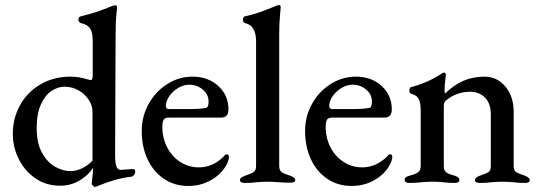

<svg xmlns="http://www.w3.org/2000/svg" viewBox="-20 -725 2148 764"><path d="M345 7Q345 1 347 -15Q350 -35 350 -51V-57Q332 -28 297 -7Q262 14 219 14Q164 14 121.5 -15Q79 -44 55 -91.5Q31 -139 31 -192Q31 -254 59.5 -306Q88 -358 140.5 -389Q193 -420 261 -420Q294 -420 329 -409L342 -406Q345 -406 347 -411.5Q349 -417 349 -427V-560Q349 -597 338 -612.5Q327 -628 302 -633Q298 -634 295 -638Q292 -642 292 -647Q292 -657 301 -660Q361 -674 421 -699Q433 -704 438 -704Q446 -704 446 -696Q446 -693 443 -665.5Q440 -638 440 -584L438 -113Q438 -78 443 -63.5Q448 -49 460 -49L502 -52H507Q513 -52 515.5 -50Q518 -48 518 -42Q518 -35 513 -28.5Q508 -22 503 -22Q442 -15 374 13Q362 19 357 19Q355 19 350 14Q345 9 345 7ZM348 -86V-281Q348 -305 333 -328Q318 -351 292.5 -365.5Q267 -380 237 -380Q211 -380 185.5 -363.5Q160 -347 143 -310Q126 -273 126 -216Q126 -154 148 -115.5Q170 -77 201 -60.5Q232 -44 260 -44Q283 -44 307 -55.5Q331 -67 348 -86Z M544 -204Q544 -262 571.5 -311.5Q599 -361 645.5 -390.5Q692 -420 746 -420Q808 -420 848.5 -383Q889 -346 889 -290Q889 -273 881.5 -265Q874 -257 858 -257H651Q637 -257 631.5 -249Q626 -241 626 -220Q626 -176 645 -139Q664 -102 697.5 -80.5Q731 -59 771 -59Q827 -59 871 -103Q876 -111 882 -111Q891 -111 891 -100Q891 -85 877 -62Q856 -28 816.5 -6.5Q777 15 729 15Q675 15 633 -13Q591 -41 567.5 -90.5Q544 -140 544 -204ZM732 -291Q777 -291 801 -296Q810 -299 810 -321Q810 -349 787 -368.5Q764 -388 732 -388Q711 -388 689 -375Q667 -362 653.5 -342Q640 -322 640 -303Q640 -291 653 -291Z M935 -8Q935 -15 940.5 -18.5Q946 -22 958 -27Q980 -34 989.5 -40.5Q999 -47 999 -65V-560Q999 -624 955 -633Q947 -635 947 -647Q947 -658 954 -660Q997 -669 1035.5 -684.5Q1074 -700 1082 -703Q1088 -705 1091 -705Q1094 -705 1095.5 -702Q1097 -699 1097 -696Q1097 -690 1094 -661.5Q1091 -633 1091 -584V-65Q1091 -47 1101 -40Q1111 -33 1132 -27Q1155 -19 1155 -8Q1155 2 1135 2Q1115 2 1087 0Q1061 -2 1044 -2Q1028 -2 1002 0Q983 3 955 3Q935 3 935 -8Z M1194 -204Q1194 -262 1221.5 -311.5Q1249 -361 1295.5 -390.5Q1342 -420 1396 -420Q1458 -420 1498.5 -383Q1539 -346 1539 -290Q1539 -273 1531.5 -265Q1524 -257 1508 -257H1301Q1287 -257 1281.5 -249Q1276 -241 1276 -220Q1276 -176 1295 -139Q1314 -102 1347.5 -80.5Q1381 -59 1421 -59Q1477 -59 1521 -103Q1526 -111 1532 -111Q1541 -111 1541 -100Q1541 -85 1527 -62Q1506 -28 1466.5 -6.5Q1427 15 1379 15Q1325 15 1283 -13Q1241 -41 1217.5 -90.5Q1194 -140 1194 -204ZM1382 -291Q1427 -291 1451 -296Q1460 -299 1460 -321Q1460 -349 1437 -368.5Q1414 -388 1382 -388Q1361 -388 1339 -375Q1317 -362 1303.5 -342Q1290 -322 1290 -303Q1290 -291 1303 -291Z M1590 -9Q1590 -16 1595.5 -20Q1601 -24 1613 -27Q1633 -32 1643.5 -39.5Q1654 -47 1654 -65V-285Q1654 -314 1647 -329.5Q1640 -345 1619 -351Q1609 -353 1609 -365Q1609 -378 1618 -379Q1682 -396 1734 -430Q1742 -436 1747 -436Q1754 -436 1754 -427L1752 -407Q1751 -400 1750 -389Q1749 -378 1749 -366Q1749 -355 1751 -353Q1786 -387 1824 -403.5Q1862 -420 1908 -420Q1958 -420 1991 -380.5Q2024 -341 2024 -280V-64Q2024 -46 2034 -40Q2044 -34 2066 -27Q2088 -19 2088 -8Q2088 3 2069 3Q2041 3 2021 0Q1995 -2 1979 -2Q1963 -2 1937 0Q1918 3 1889 3Q1882 3 1876 0.5Q1870 -2 1870 -8Q1870 -19 1892 -27Q1914 -34 1923.5 -40Q1933 -46 1933 -64V-271Q1933 -312 1911 -335.5Q1889 -359 1852 -360Q1797 -360 1754 -325Q1746 -317 1746 -304V-64Q1746 -46 1756 -39Q1766 -32 1786 -27Q1808 -21 1808 -9Q1808 3 1789 3Q1762 3 1742 0Q1718 -2 1701 -2Q1685 -2 1659 0Q1638 3 1610 3Q1601 3 1595.5 0Q1590 -3 1590 -9Z"/></svg>

Font: EB Garamond Medium
Style: Regular
Weight: 500
Designer: Georg Duffner and Octavio Pardo
Foundry: Georg Duffner
Version: Version 1.000